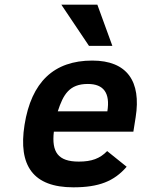

<svg xmlns="http://www.w3.org/2000/svg" viewBox="-20 -786 605 821"><path d="M374.5 -527C210.5 -527 114 -435.3 84.9 -252C57.3 -77.5 121.6 15 293.6 15C402.7 15 467.9 -10.8 521.6 -73L438.2 -140C407.2 -107.9 371.7 -95 317 -95C228.1 -95 200.3 -135.6 210.3 -223H550.3L560.1 -285C584.3 -437.4 524.1 -527 374.5 -527ZM439.1 -310H227.1C250.5 -382.1 276.6 -427 355.6 -427C423.6 -427 451.5 -388 439.1 -310ZM360.4 -590H460.4L396.3 -766H242.3Z"/></svg>

Font: Fog Sans
Style: It
Weight: 700
Foundry: Intel Corporation
Version: Version 1.00